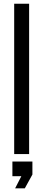

<svg xmlns="http://www.w3.org/2000/svg" viewBox="-20 -820 230 1022"><path d="M55.5 0V-800H135V0ZM60.5 182.5 93.5 118H46V40H152.5V109L112 182.5Z"/></svg>

Font: Big Shoulders Stencil Text Thin
Style: Regular
Weight: 400
Version: Version 2.001